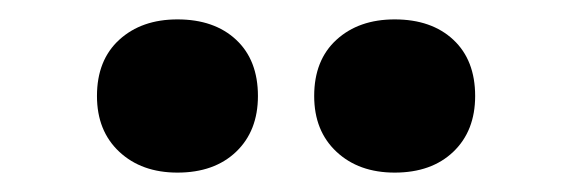

<svg xmlns="http://www.w3.org/2000/svg" viewBox="-20 -964 590 198"><path d="M163 -786Q126 -786 103 -807.5Q80 -829 80 -865Q80 -902 103 -923Q126 -944 163 -944Q201 -944 223.5 -923Q246 -902 246 -865Q246 -829 223.5 -807.5Q201 -786 163 -786ZM387 -786Q350 -786 327 -807.5Q304 -829 304 -865Q304 -902 327 -923Q350 -944 387 -944Q425 -944 447.5 -923Q470 -902 470 -865Q470 -829 447.5 -807.5Q425 -786 387 -786Z"/></svg>

Font: M PLUS Code Latin SemiExpanded Medium
Style: Regular
Weight: 500
Width: 6
Designer: Coji Morishita
Foundry: UNDERFOREST DESIGN
Version: Version 1.002; ttfautohint (v1.8.3)